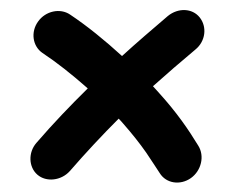

<svg xmlns="http://www.w3.org/2000/svg" viewBox="-20 -515 471 391"><path d="M56.2 -159.2C74.2 -143.6 104.5 -147 122.1 -166.5C154.8 -204.1 188 -239.7 221.7 -273.4C225.1 -270 228.5 -266.1 231.4 -262.7C248.5 -243.2 264.2 -223.6 277.8 -204.1C291 -184.1 300.3 -170.4 305.2 -162.6C318.4 -141.1 347.2 -137.2 368.7 -152.3C390.1 -167.5 397 -197.3 383.8 -218.3C363.8 -251 340.8 -285.2 302.2 -327.6C298.8 -331.5 294.9 -335.4 291.5 -339.4C319.3 -364.3 348.1 -389.2 377.9 -414.1C398.9 -431.2 401.9 -460.4 386.7 -479.5C371.6 -498.5 342.8 -499.5 321.8 -482.4C290.5 -455.6 258.3 -428.2 228.5 -400.9C193.8 -432.6 157.2 -462.4 122.6 -485.4C102.5 -499 72.8 -492.7 57.6 -471.2C42 -449.7 46.4 -420.9 66.4 -407.2C95.2 -388.2 126 -363.8 158.7 -335C123 -299.8 87.9 -263.2 54.2 -224.1C37.1 -204.6 38.1 -174.8 56.2 -159.2Z"/></svg>

Font: Mikhak Medium
Style: Regular
Weight: 500
Designer: Amin Abedi
Version: Version 3.2